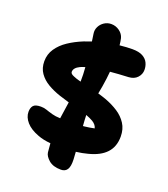

<svg xmlns="http://www.w3.org/2000/svg" viewBox="-167 -928 1034 1182"><g transform="rotate(20 350.0 -336.5)"><path d="M371 138Q319 138 291 113.5Q263 89 260 65Q257 34 255 7Q207 3 171 -11Q117 -31 89.5 -62.5Q62 -94 62 -129Q62 -155 74.5 -170Q87 -185 124 -185Q145 -185 162.5 -178.5Q180 -172 206 -165Q227 -159 259 -158Q260 -168 262 -179Q267 -218 275 -268Q243 -277 210 -288Q165 -303 128.5 -324.5Q92 -346 69.5 -378Q47 -410 47 -455Q47 -501 72 -538Q97 -575 139 -603Q181 -631 233 -652Q256 -661 281 -669Q278 -694 274 -717Q270 -741 280.5 -762.5Q291 -784 311.5 -797.5Q332 -811 357 -811Q387 -811 411 -793.5Q435 -776 442 -750Q447 -728 449 -705Q496 -710 532 -710Q575 -710 599.5 -696.5Q624 -683 634.5 -661.5Q645 -640 645 -615Q645 -586 624.5 -564Q604 -542 568 -540Q502 -537 449 -532Q447 -508 444 -485Q437 -430 427 -382Q455 -374 483 -364Q528 -347 565 -323Q602 -299 625 -263.5Q648 -228 648 -179Q648 -113 609.5 -71.5Q571 -30 494 -11Q461 -2 420 3Q422 28 423 51Q425 97 412 117.5Q399 138 371 138ZM300 -413Q301 -459 297 -507Q279 -502 266 -496Q228 -478 228 -451Q228 -438 251 -429Q271 -420 300 -413ZM407 -161Q413 -161 418 -162Q446 -165 480 -172Q475 -195 449 -211Q430 -222 403 -232Q404 -198 407 -161Z"/></g></svg>

Font: Shantell Sans Light ExtraBold
Style: Regular
Weight: 800
Version: Version 1.011;[c5ecc13dd]